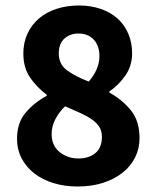

<svg xmlns="http://www.w3.org/2000/svg" viewBox="-20 -667 568 699"><path d="M263 12Q215 12 174.5 -0.5Q134 -13 104.5 -36Q75 -59 58.5 -91Q42 -123 42 -162Q42 -220 73.5 -257Q105 -294 150 -318V-322Q113 -350 89 -385.5Q65 -421 65 -472Q65 -512 80 -544.5Q95 -577 122 -600Q149 -623 186.5 -635Q224 -647 268 -647Q311 -647 347 -634.5Q383 -622 408 -599.5Q433 -577 447 -544.5Q461 -512 461 -473Q461 -427 436 -391.5Q411 -356 378 -334V-330Q424 -305 456 -266Q488 -227 488 -164Q488 -126 472 -94Q456 -62 426.5 -38.5Q397 -15 355.5 -1.5Q314 12 263 12ZM303 -370Q342 -415 342 -463Q342 -500 321.5 -522.5Q301 -545 265 -545Q236 -545 215 -527Q194 -509 194 -472Q194 -433 224 -411Q254 -389 303 -370ZM266 -90Q303 -90 327 -109.5Q351 -129 351 -169Q351 -190 341.5 -205Q332 -220 314 -232.5Q296 -245 271.5 -256Q247 -267 217 -280Q196 -260 182 -234Q168 -208 168 -179Q168 -137 197 -113.5Q226 -90 266 -90Z"/></svg>

Font: Giro Regular
Style: Bold
Weight: 700
Designer: Paul D. Hunt
Foundry: Adobe Systems Incorporated
Version: Version 1.000;PS 1.0;hotconv 1.0.88;makeotf.lib2.5.647800